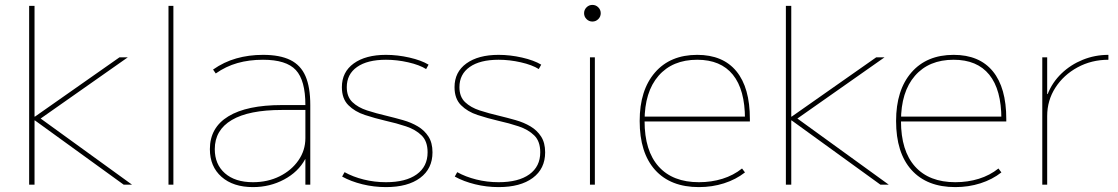

<svg xmlns="http://www.w3.org/2000/svg" viewBox="-20 -754 4566 784"><path d="M99 0V-730H121V-278H123L468 -520H502L146 -270L519 0H485L123 -262H121V0Z M668 0V-730H688V0Z M1013 10Q932 10 884.5 -32Q837 -74 837 -145Q837 -233 912.5 -279Q988 -325 1131 -325H1227Q1227 -426 1188 -468Q1149 -510 1054 -510Q997 -510 949.5 -496.5Q902 -483 861 -454L850 -470Q894 -501 945 -515.5Q996 -530 1054 -530Q1123 -530 1165.5 -509Q1208 -488 1227.5 -443Q1247 -398 1247 -325V0H1227V-104H1226Q1198 -52 1140 -21Q1082 10 1013 10ZM1013 -10Q1073 -10 1121.5 -34Q1170 -58 1198.5 -99Q1227 -140 1227 -190V-305H1131Q996 -305 926.5 -264Q857 -223 857 -145Q857 -83 898.5 -46.5Q940 -10 1013 -10Z M1556 10Q1507 10 1460 -1.5Q1413 -13 1377 -33L1387 -51Q1421 -32 1465 -21Q1509 -10 1556 -10Q1637 -10 1681.5 -42Q1726 -74 1726 -132Q1726 -177 1701.5 -201Q1677 -225 1638 -238Q1599 -251 1554 -261Q1511 -271 1470 -284.5Q1429 -298 1402.5 -324.5Q1376 -351 1376 -398Q1376 -460 1424.5 -495Q1473 -530 1556 -530Q1603 -530 1651.5 -519Q1700 -508 1730 -490L1720 -472Q1693 -489 1647 -499.5Q1601 -510 1556 -510Q1480 -510 1438 -480.5Q1396 -451 1396 -398Q1396 -359 1419 -337Q1442 -315 1479 -303Q1516 -291 1559 -281Q1592 -273 1625.5 -263.5Q1659 -254 1686 -238Q1713 -222 1729.5 -196.5Q1746 -171 1746 -132Q1746 -65 1695.5 -27.5Q1645 10 1556 10Z M2016 10Q1967 10 1920 -1.5Q1873 -13 1837 -33L1847 -51Q1881 -32 1925 -21Q1969 -10 2016 -10Q2097 -10 2141.5 -42Q2186 -74 2186 -132Q2186 -177 2161.5 -201Q2137 -225 2098 -238Q2059 -251 2014 -261Q1971 -271 1930 -284.5Q1889 -298 1862.5 -324.5Q1836 -351 1836 -398Q1836 -460 1884.5 -495Q1933 -530 2016 -530Q2063 -530 2111.5 -519Q2160 -508 2190 -490L2180 -472Q2153 -489 2107 -499.5Q2061 -510 2016 -510Q1940 -510 1898 -480.5Q1856 -451 1856 -398Q1856 -359 1879 -337Q1902 -315 1939 -303Q1976 -291 2019 -281Q2052 -273 2085.5 -263.5Q2119 -254 2146 -238Q2173 -222 2189.5 -196.5Q2206 -171 2206 -132Q2206 -65 2155.5 -27.5Q2105 10 2016 10Z M2389 0V-520H2409V0ZM2399 -666Q2385 -666 2375 -676Q2365 -686 2365 -700Q2365 -714 2375 -724Q2385 -734 2399 -734Q2413 -734 2423 -724Q2433 -714 2433 -700Q2433 -686 2423 -676Q2413 -666 2399 -666Z M2834 10Q2718 10 2655 -60Q2592 -130 2592 -260Q2592 -386 2654.5 -458Q2717 -530 2827 -530Q2932 -530 2987 -463Q3042 -396 3042 -268Q3042 -264 3042 -263Q3042 -262 3042 -258H2602V-278H3032L3022 -268Q3022 -388 2972.5 -449Q2923 -510 2827 -510Q2726 -510 2669 -444.5Q2612 -379 2612 -260Q2612 -138 2669.5 -74Q2727 -10 2834 -10Q2885 -10 2930 -24Q2975 -38 3010 -66L3022 -50Q2985 -21 2936.5 -5.5Q2888 10 2834 10Z M3189 0V-730H3211V-278H3213L3558 -520H3592L3236 -270L3609 0H3575L3213 -262H3211V0Z M3881 10Q3765 10 3702 -60Q3639 -130 3639 -260Q3639 -386 3701.5 -458Q3764 -530 3874 -530Q3979 -530 4034 -463Q4089 -396 4089 -268Q4089 -264 4089 -263Q4089 -262 4089 -258H3649V-278H4079L4069 -268Q4069 -388 4019.5 -449Q3970 -510 3874 -510Q3773 -510 3716 -444.5Q3659 -379 3659 -260Q3659 -138 3716.5 -74Q3774 -10 3881 -10Q3932 -10 3977 -24Q4022 -38 4057 -66L4069 -50Q4032 -21 3983.5 -5.5Q3935 10 3881 10Z M4236 0V-520H4256V-370H4258Q4277 -418 4314.5 -454Q4352 -490 4401.5 -510Q4451 -530 4506 -530V-510Q4437 -510 4380 -479Q4323 -448 4289.5 -396Q4256 -344 4256 -280V0Z"/></svg>

Font: M PLUS 2 Thin
Style: Regular
Weight: 100
Designer: Coji Morishita
Foundry: UNDERFOREST DESIGN
Version: Version 1.001